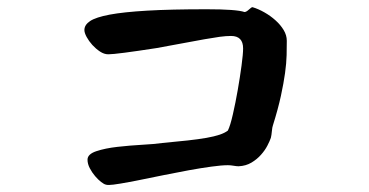

<svg xmlns="http://www.w3.org/2000/svg" viewBox="-20 -530 1040 541"><path d="M788.1 -415Q788.1 -396.5 787.6 -374.5Q787.1 -352.5 783.2 -324.2Q779.3 -295.9 771.5 -259.8Q763.7 -223.6 749 -176.8Q747.1 -171.9 746.1 -160.6Q745.1 -149.4 743.2 -141.6Q740.2 -132.8 733.4 -119.6Q726.6 -106.4 715.3 -93.8Q704.1 -81.1 688.5 -71.8Q672.9 -62.5 652.3 -61.5Q646.5 -61.5 638.2 -63Q629.9 -64.5 622.1 -64.5Q604.5 -64.5 575.7 -60.5Q546.9 -56.6 512.2 -50.3Q477.5 -43.9 441.4 -36.6Q405.3 -29.3 374 -22.9Q342.8 -16.6 319.3 -12.7Q295.9 -8.8 287.1 -8.8Q280.3 -8.8 278.3 -9.8Q273.4 -10.7 265.1 -17.1Q256.8 -23.4 248 -33.7Q239.3 -43.9 232.9 -56.2Q226.6 -68.4 226.6 -80.1Q226.6 -95.7 251.5 -104Q276.4 -112.3 311 -116.2Q345.7 -120.1 380.9 -122.1Q416 -124 436.5 -127Q478.5 -130.9 509.3 -134.3Q540 -137.7 562 -141.6Q584 -145.5 598.6 -150.4Q613.3 -155.3 622.1 -162.1Q628.9 -175.8 636.2 -208Q643.6 -240.2 649.9 -276.4Q656.2 -312.5 660.6 -345.2Q665 -377.9 665 -393.6Q665 -428.7 630.9 -428.7Q617.2 -428.7 599.1 -426.3Q581.1 -423.8 556.2 -419.4Q531.2 -415 498 -408.7Q464.8 -402.3 420.9 -394.5Q307.6 -377 285.2 -377Q273.4 -377 261.7 -384.8Q250 -392.6 240.2 -403.3Q230.5 -414.1 224.1 -425.8Q217.8 -437.5 217.8 -445.3Q217.8 -460 233.9 -470.7Q250 -481.4 289.1 -488.8Q328.1 -496.1 394.5 -500Q460.9 -503.9 562.5 -503.9Q646.5 -503.9 668.9 -496.1Q673.8 -496.1 681.2 -502.9Q688.5 -509.8 691.4 -509.8Q708 -504.9 725.1 -495.1Q742.2 -485.4 756.3 -472.7Q770.5 -460 779.3 -445.3Q788.1 -430.7 788.1 -415Z"/></svg>

Font: JasonHandwriting1
Style: Regular
Weight: 400
Version: Version 1.48.20